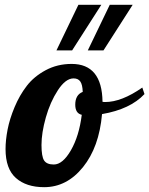

<svg xmlns="http://www.w3.org/2000/svg" viewBox="-20 -770 619 796"><path d="M277 -505Q403 -505 405 -348Q409 -347 416 -347Q484 -347 570 -407L579 -380Q520 -317 403 -297Q391 -160 324 -77Q257 6 163 6Q89 6 46 -32Q3 -70 3 -152Q3 -189 11.5 -233Q20 -277 40.5 -326Q61 -375 91 -414Q121 -453 169.5 -479Q218 -505 277 -505ZM203 -88Q240 -88 274 -147Q308 -206 319 -294Q292 -300 292 -336Q292 -377 323 -389Q322 -419 313 -432Q304 -445 285 -445Q252 -445 220 -396Q188 -347 170 -283Q152 -219 152 -169Q152 -121 163 -104.5Q174 -88 203 -88ZM214 -561 305 -750H400L279 -561ZM344 -561 435 -750H530L409 -561Z"/></svg>

Font: Lobster Two
Style: Bold Italic
Weight: 700
Designer: Pablo Impallari
Foundry: Pablo Impallari. www.impallari.com
Version: Version 2.000